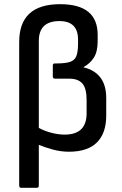

<svg xmlns="http://www.w3.org/2000/svg" viewBox="-20 -715 586 920"><path d="M82 185Q72 185 72 174V-514Q72 -695 268 -695Q448 -695 448 -548V-518Q448 -467 429.5 -438.5Q411 -410 381 -394V-392Q433 -380 461 -343.5Q489 -307 489 -245V-161Q489 -77 444.5 -32.5Q400 12 310 12Q271 12 233 1.5Q195 -9 166 -21V174Q166 185 156 185ZM166 -519V-102Q194 -87 227 -78.5Q260 -70 290 -70Q395 -70 395 -172V-236Q395 -292 374.5 -315Q354 -338 313 -338H244Q233 -338 233 -349V-401Q233 -411 242 -411H250Q293 -411 315.5 -418.5Q338 -426 346 -446.5Q354 -467 354 -507V-525Q354 -614 265 -614Q166 -614 166 -519Z"/></svg>

Font: Sofia Sans Medium
Style: Regular
Weight: 500
Designer: Botio Nikoltchev, Ani Petrova
Foundry: lettersoup
Version: Version 4.101; ttfautohint (v1.8.4.7-5d5b)